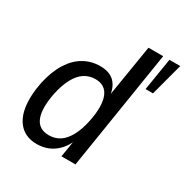

<svg xmlns="http://www.w3.org/2000/svg" viewBox="-164 -840 951 984"><g transform="rotate(30 311.5 -348.0)"><path d="M185 9Q125 9 88.5 -26Q52 -61 42 -124Q32 -187 49 -274Q66 -350 97.5 -400Q129 -450 173 -475Q217 -500 269 -500Q325 -500 354.5 -470Q384 -440 388 -385L383 -386L435 -705H522L410 0H327L345 -111H350Q335 -71 309.5 -44Q284 -17 253 -4Q222 9 185 9ZM216 -61Q252 -61 280 -79Q308 -97 329 -135.5Q350 -174 362 -232Q381 -328 360.5 -379Q340 -430 281 -430Q246 -430 217.5 -412Q189 -394 168 -356Q147 -318 134 -259Q115 -162 135.5 -111.5Q156 -61 216 -61ZM528 -514 559 -705H623L572 -514Z"/></g></svg>

Font: Nunito Sans 10pt Condensed Medium
Style: Italic
Weight: 500
Width: 3
Italic angle: -9°
Designer: Vernon Adams
Foundry: Vernon Adams
Version: Version 3.101;gftools[0.9.27]